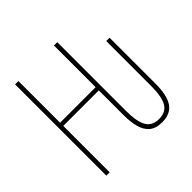

<svg xmlns="http://www.w3.org/2000/svg" viewBox="-182 -883 1062 1062"><g transform="rotate(-45 349.0 -352.0)"><path d="M78 0V-714H104V-388H382V-714H408V-177Q408 -92 430.5 -53.5Q453 -15 506 -15Q559 -15 581.5 -53Q604 -91 604 -177V-527H630V-167Q630 -76 600.5 -33Q571 10 506 10Q457 10 430 -13Q403 -36 392.5 -76.5Q382 -117 382 -167V-363H104V0Z"/></g></svg>

Font: Noto Sans ExtraCondensed Thin
Style: Regular
Weight: 100
Width: 2
Designer: Monotype Design Team
Foundry: Monotype Imaging Inc.
Version: Version 2.013; ttfautohint (v1.8.4.7-5d5b)